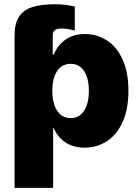

<svg xmlns="http://www.w3.org/2000/svg" viewBox="-20 -700 667 919"><path d="M246.1 -679.7Q289.6 -679.7 337.9 -668.9V-553.7Q328.6 -556.6 310.3 -560.1Q292 -563.5 274.4 -563.5Q252 -563.5 242.2 -555.4Q232.4 -547.4 232.4 -530.3V-438.5H237.3Q253.9 -481.4 292 -509.3Q330.1 -537.1 386.7 -537.1Q442.4 -537.1 489.7 -507.8Q537.1 -478.5 565.9 -417.2Q594.7 -356 594.7 -264.6Q594.7 -176.8 566.7 -115.5Q538.6 -54.2 491 -23.7Q443.4 6.8 384.8 6.8Q330.1 6.8 292.2 -19Q254.4 -44.9 237.3 -86.9H234.4V199.2H49.8V-530.3Q49.8 -585.4 69.8 -618.2Q89.8 -650.9 132.3 -665.3Q174.8 -679.7 246.1 -679.7ZM318.4 -134.8Q359.4 -134.8 382.3 -169.7Q405.3 -204.6 405.3 -265.6Q405.3 -325.7 382.3 -360.1Q359.4 -394.5 318.4 -394.5Q276.9 -394.5 253.7 -360.4Q230.5 -326.2 230.5 -265.6Q230.5 -205.1 253.7 -169.9Q276.9 -134.8 318.4 -134.8Z"/></svg>

Font: Pretendard GOV Black
Style: Regular
Weight: 900
Designer: Base glyphs from Inter by Rasmus Andersson; Hangeul glyphs from Noto Sans CJK(Source Han Sans) by Jang Soo-young and Kan
Foundry: Kil Hyung-jin
Version: Version 1.309